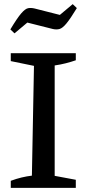

<svg xmlns="http://www.w3.org/2000/svg" viewBox="-20 -907 421 927"><path d="M32 0V-34Q59 -44 84 -50Q109 -56 134 -59L144 -589L32 -612V-650H346V-616Q323 -608 297.5 -601.5Q272 -595 244 -591V-58L346 -39V0ZM50 -746 30 -765Q63 -820 82.5 -842.5Q102 -865 116 -867.5Q130 -870 147 -866L269 -835L331 -887L351 -868Q320 -817 301 -794Q282 -771 267.5 -767Q253 -763 235 -767L112 -798Z"/></svg>

Font: Piazzolla Medium
Style: Regular
Weight: 500
Designer: Juan Pablo del Peral
Foundry: Huerta Tipografica
Version: Version 1.330